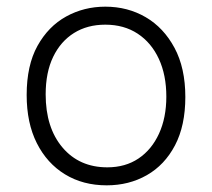

<svg xmlns="http://www.w3.org/2000/svg" viewBox="-20 -544 636 576"><path d="M300 12Q229 12 175 -21Q121 -54 90.5 -114.5Q60 -175 60 -259Q60 -348 92.5 -406.5Q125 -465 178.5 -494.5Q232 -524 296 -524Q363 -524 417 -492.5Q471 -461 503.5 -400.5Q536 -340 536 -253Q536 -167 505 -108Q474 -49 420.5 -18.5Q367 12 300 12ZM302 -42Q356 -42 395.5 -68.5Q435 -95 457 -143Q479 -191 479 -254Q479 -319 456.5 -367.5Q434 -416 393 -443Q352 -470 296 -470Q242 -470 202 -445Q162 -420 139.5 -373.5Q117 -327 117 -261Q117 -161 167.5 -101.5Q218 -42 302 -42Z"/></svg>

Font: Bricolage Grotesque 96pt ExtraBold ExtraLight
Style: Regular
Weight: 250
Version: Version 1.001;gftools[0.9.33.dev8+g029e19f]